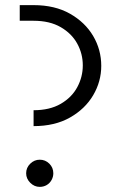

<svg xmlns="http://www.w3.org/2000/svg" viewBox="-20 -720 454 749"><path d="M111 -228V-290Q174 -290 217 -315Q260 -340 281.5 -380Q303 -420 303 -465Q303 -510 281.5 -549.5Q260 -589 217 -614Q174 -639 111 -639H57V-700H111Q194 -700 253 -666.5Q312 -633 343.5 -579.5Q375 -526 375 -463Q375 -402 343.5 -348.5Q312 -295 253 -261.5Q194 -228 111 -228ZM135 9Q114 9 98 -7Q82 -23 82 -44Q82 -66 98 -81.5Q114 -97 135 -97Q157 -97 172.5 -81.5Q188 -66 188 -44Q188 -30 181 -17.5Q174 -5 162 2Q150 9 135 9Z"/></svg>

Font: MuseoModerno Thin Light
Style: Regular
Weight: 300
Version: Version 1.003